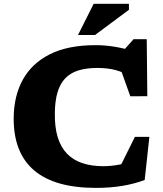

<svg xmlns="http://www.w3.org/2000/svg" viewBox="-20 -948 836 982"><path d="M508.5 -98Q547.5 -98 589.8 -106Q632 -114 670 -130L576 -59L670 -248H744L720 -27.5Q667 -7.5 605 2.8Q543 13 471.5 13Q366 13 287 -9.2Q208 -31.5 155.2 -76Q102.5 -120.5 76 -187.5Q49.5 -254.5 50 -343.5Q50.5 -456 96.5 -540Q142.5 -624 235 -670.5Q327.5 -717 467.5 -717Q516.5 -717 563 -709.5Q609.5 -702 657 -688L605 -682L663 -747.5H730.5L733.5 -456L646.5 -455.5L581.5 -637.5L655.5 -552Q612 -579 570.8 -589.8Q529.5 -600.5 478.5 -600.5Q421.5 -600.5 380.2 -587.5Q339 -574.5 312.8 -546.5Q286.5 -518.5 273.8 -474.5Q261 -430.5 260.5 -368.5Q259.5 -297.5 275.2 -246.2Q291 -195 322.5 -162.2Q354 -129.5 400.8 -113.8Q447.5 -98 508.5 -98ZM379 -769 459 -928.5H639.5V-898L466 -769Z"/></svg>

Font: Newsreader 7pt
Style: Bold
Weight: 700
Designer: Hugues Gentile
Foundry: Production Type
Version: Version 1.003